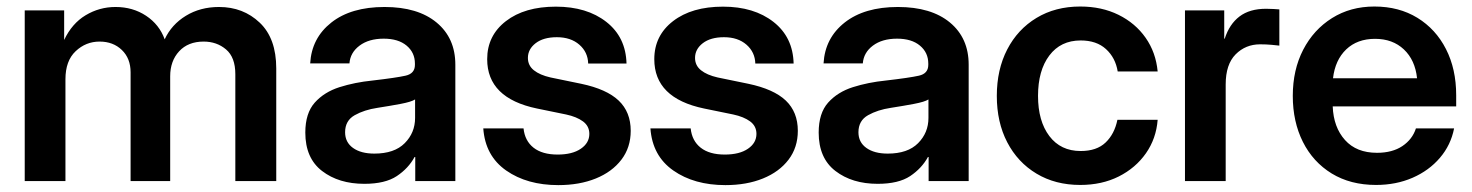

<svg xmlns="http://www.w3.org/2000/svg" viewBox="-20 -547 4448 580"><path d="M54.7 0V-515.6H173.8V-426.3Q197.3 -476.1 238.8 -501Q280.3 -525.9 329.1 -525.9Q381.3 -525.9 421.4 -499.3Q461.4 -472.7 477.5 -428.2Q498 -472.7 541.5 -499.3Q585 -525.9 641.6 -525.9Q714.8 -525.9 764.6 -478.5Q814.5 -431.2 814.5 -340.3V0H690.9V-322.8Q690.9 -374 662.8 -397.7Q634.8 -421.4 595.2 -421.4Q548.3 -421.4 521.2 -392.1Q494.1 -362.8 494.1 -316.4V0H374.5V-328.6Q374.5 -370.6 348.1 -396Q321.8 -421.4 280.8 -421.4Q239.3 -421.4 208.5 -392.3Q177.7 -363.3 177.7 -307.6V0Z M1080.6 8.3Q1003.4 8.3 952.9 -30.5Q902.3 -69.3 902.3 -146.5Q902.3 -205.1 930.9 -237.1Q959.5 -269 1005.6 -283.7Q1051.8 -298.3 1105 -303.7Q1176.8 -312 1205.1 -318.4Q1233.4 -324.7 1233.4 -351.1V-355Q1233.4 -388.2 1208.3 -409.2Q1183.1 -430.2 1139.2 -430.2Q1094.2 -430.2 1066.2 -409.2Q1038.1 -388.2 1035.6 -355.5H917Q921.4 -432.1 981 -479Q1040.5 -525.9 1141.6 -525.9Q1242.2 -525.9 1298.8 -479Q1355.5 -432.1 1355.5 -351.6V0H1234.4V-72.8H1232.4Q1213.9 -38.6 1178.7 -15.1Q1143.6 8.3 1080.6 8.3ZM1110.8 -83Q1171.4 -83 1202.6 -114.5Q1233.9 -146 1233.9 -190.9V-246.6Q1222.7 -239.3 1190.4 -233.2Q1158.2 -227.1 1120.1 -221.2Q1080.6 -215.3 1051.5 -199Q1022.5 -182.6 1022.5 -147.5Q1022.5 -117.2 1046.4 -100.1Q1070.3 -83 1110.8 -83Z M1666.5 12.2Q1572.3 12.2 1509 -32Q1445.8 -76.2 1439.9 -159.2H1561.5Q1565.4 -121.6 1591.8 -100.8Q1618.2 -80.1 1664.6 -80.1Q1709 -80.1 1734.6 -97.7Q1760.3 -115.2 1760.3 -142.6Q1760.3 -166 1741.2 -180.2Q1722.2 -194.3 1689.9 -201.2L1602.1 -219.2Q1451.7 -250.5 1451.7 -368.2Q1451.7 -439.5 1508.3 -483.2Q1564.9 -526.9 1659.2 -526.9Q1752.9 -526.9 1811.8 -480.7Q1870.6 -434.6 1872.6 -355H1756.8Q1755.9 -389.6 1730 -412.1Q1704.1 -434.6 1662.1 -434.6Q1621.6 -434.6 1598.1 -416.5Q1574.7 -398.4 1574.7 -372.1Q1574.7 -349.1 1592.8 -334.7Q1610.8 -320.3 1643.1 -313L1735.8 -293.9Q1812.5 -277.8 1848.9 -243.2Q1885.3 -208.5 1885.3 -151.9Q1885.3 -101.6 1857.2 -64.7Q1829.1 -27.8 1779.8 -7.8Q1730.5 12.2 1666.5 12.2Z M2171.4 12.2Q2077.1 12.2 2013.9 -32Q1950.7 -76.2 1944.8 -159.2H2066.4Q2070.3 -121.6 2096.7 -100.8Q2123 -80.1 2169.4 -80.1Q2213.9 -80.1 2239.5 -97.7Q2265.1 -115.2 2265.1 -142.6Q2265.1 -166 2246.1 -180.2Q2227.1 -194.3 2194.8 -201.2L2106.9 -219.2Q1956.5 -250.5 1956.5 -368.2Q1956.5 -439.5 2013.2 -483.2Q2069.8 -526.9 2164.1 -526.9Q2257.8 -526.9 2316.7 -480.7Q2375.5 -434.6 2377.4 -355H2261.7Q2260.7 -389.6 2234.9 -412.1Q2209 -434.6 2167 -434.6Q2126.5 -434.6 2103 -416.5Q2079.6 -398.4 2079.6 -372.1Q2079.6 -349.1 2097.7 -334.7Q2115.7 -320.3 2147.9 -313L2240.7 -293.9Q2317.4 -277.8 2353.8 -243.2Q2390.1 -208.5 2390.1 -151.9Q2390.1 -101.6 2362.1 -64.7Q2334 -27.8 2284.7 -7.8Q2235.4 12.2 2171.4 12.2Z M2631.3 8.3Q2554.2 8.3 2503.7 -30.5Q2453.1 -69.3 2453.1 -146.5Q2453.1 -205.1 2481.7 -237.1Q2510.3 -269 2556.4 -283.7Q2602.5 -298.3 2655.8 -303.7Q2727.5 -312 2755.9 -318.4Q2784.2 -324.7 2784.2 -351.1V-355Q2784.2 -388.2 2759 -409.2Q2733.9 -430.2 2689.9 -430.2Q2645 -430.2 2616.9 -409.2Q2588.9 -388.2 2586.4 -355.5H2467.8Q2472.2 -432.1 2531.7 -479Q2591.3 -525.9 2692.4 -525.9Q2793 -525.9 2849.6 -479Q2906.2 -432.1 2906.2 -351.6V0H2785.2V-72.8H2783.2Q2764.6 -38.6 2729.5 -15.1Q2694.3 8.3 2631.3 8.3ZM2661.6 -83Q2722.2 -83 2753.4 -114.5Q2784.7 -146 2784.7 -190.9V-246.6Q2773.4 -239.3 2741.2 -233.2Q2709 -227.1 2670.9 -221.2Q2631.3 -215.3 2602.3 -199Q2573.2 -182.6 2573.2 -147.5Q2573.2 -117.2 2597.2 -100.1Q2621.1 -83 2661.6 -83Z M3243.2 11.7Q3168 11.7 3111.1 -22.5Q3054.2 -56.6 3022.7 -117.2Q2991.2 -177.7 2991.2 -257.3Q2991.2 -336.9 3022.7 -397.7Q3054.2 -458.5 3111.1 -492.9Q3168 -527.3 3243.2 -527.3Q3308.1 -527.3 3358.9 -502.2Q3409.7 -477.1 3440.7 -432.9Q3471.7 -388.7 3477.1 -331.1H3356.4Q3349.6 -372.6 3321 -398.7Q3292.5 -424.8 3244.6 -424.8Q3184.1 -424.8 3149.9 -379.4Q3115.7 -334 3115.7 -257.3Q3115.7 -181.2 3149.9 -136Q3184.1 -90.8 3244.6 -90.8Q3293 -90.8 3319.8 -116.5Q3346.7 -142.1 3355.5 -185.1H3477.1Q3472.7 -128.4 3441.7 -84Q3410.6 -39.6 3359.6 -13.9Q3308.6 11.7 3243.2 11.7Z M3559.6 0V-515.6H3678.2V-430.2H3679.7Q3693.8 -474.1 3724.4 -497.3Q3754.9 -520.5 3804.7 -520.5Q3817.4 -520.5 3827.4 -519.8Q3837.4 -519 3844.7 -518.6V-409.2Q3837.9 -410.2 3821.3 -411.6Q3804.7 -413.1 3786.6 -413.1Q3742.7 -413.1 3712.6 -382.8Q3682.6 -352.5 3682.6 -292V0Z M4136.7 11.7Q4059.6 11.7 4002.9 -22.9Q3946.3 -57.6 3915.8 -118.4Q3885.3 -179.2 3885.3 -257.3Q3885.3 -335.9 3916.7 -396.7Q3948.2 -457.5 4003.9 -492.4Q4059.6 -527.3 4131.8 -527.3Q4206.1 -527.3 4261.7 -493.2Q4317.4 -459 4348.1 -398.7Q4378.9 -338.4 4378.9 -259.3V-225.6H4005.9Q4008.3 -162.6 4043 -124Q4077.6 -85.4 4139.6 -85.4Q4186 -85.4 4216.3 -105.7Q4246.6 -126 4257.3 -159.2H4372.6Q4362.8 -108.9 4329.8 -70.3Q4296.9 -31.7 4247.1 -10Q4197.3 11.7 4136.7 11.7ZM4006.8 -310.5H4260.7Q4254.9 -365.7 4220.9 -397.7Q4187 -429.7 4133.8 -429.7Q4080.1 -429.7 4046.6 -397.7Q4013.2 -365.7 4006.8 -310.5Z"/></svg>

Font: Inter Display SemiBold
Style: Regular
Weight: 600
Designer: Rasmus Andersson
Foundry: rsms
Version: Version 4.001;git-9221beed3